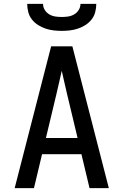

<svg xmlns="http://www.w3.org/2000/svg" viewBox="-20 -975 640 995"><path d="M56 0 245 -735H355L544 0H444L402 -176H198L156 0ZM382 -260 327 -490Q320 -519 313.5 -548.5Q307 -578 300 -608Q293 -578 286.5 -548.5Q280 -519 273 -490L218 -260ZM300 -815Q279 -815 257.5 -817.5Q236 -820 215.5 -827Q195 -834 177 -845.5Q159 -857 145.5 -874Q132 -891 126.5 -912.5Q121 -934 121 -955H203Q203 -938 212 -923.5Q221 -909 235.5 -900.5Q250 -892 266.5 -889.5Q283 -887 300 -887Q317 -887 333.5 -889.5Q350 -892 364.5 -900.5Q379 -909 388 -923.5Q397 -938 397 -955H479Q479 -934 473.5 -912.5Q468 -891 454.5 -874Q441 -857 423 -845.5Q405 -834 384.5 -827Q364 -820 342.5 -817.5Q321 -815 300 -815Z"/></svg>

Font: Iosevka SS04 Medium Extended
Style: Regular
Weight: 500
Width: 7
Monospace: yes
Designer: Belleve Invis
Foundry: Belleve Invis
Version: Version 19.0.0; ttfautohint (v1.8.4)